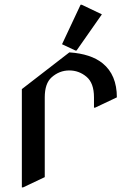

<svg xmlns="http://www.w3.org/2000/svg" viewBox="-20 -780 543 819"><path d="M73.2 19.5V-399.9L275.9 -556.6Q368.2 -550.3 418 -509.8Q478.5 -460.4 478.5 -364.7L385.7 -320.8H380.9V-364.7Q380.9 -425.8 348.9 -452.6Q316.9 -479.5 275.4 -479.5Q232.9 -479.5 199.7 -449.7Q170.9 -423.8 170.9 -364.7V-24.4L78.1 19.5ZM323.7 -759.8H328.6L414.6 -718.8L306.6 -564.5H301.8L244.6 -591.3Z"/></svg>

Font: Nova Cut
Style: Book
Weight: 400
Version: Version 2.000